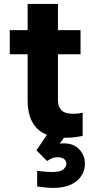

<svg xmlns="http://www.w3.org/2000/svg" viewBox="-20 -681 478 963"><path d="M304.6 10Q255.4 10 222.2 -2.1Q189 -14.2 168.4 -34.3Q147.8 -54.4 137 -79Q126.2 -103.6 122.4 -128.3Q118.6 -153 118.6 -174.6V-661.2H270.6V-178.8Q270.6 -146 288.4 -128.1Q306.2 -110.2 347 -110.2Q365.4 -110.2 380 -112.9Q394.6 -115.6 394.6 -115.6V0.8Q394.6 0.8 367.7 5.4Q340.8 10 304.6 10ZM384 -408.8H29V-530H384ZM247.8 261.4Q229.4 261.4 210.4 259.6Q191.4 257.8 178.9 256Q166.4 254.2 166.4 254.2V175.8Q166.4 175.8 178.6 177.3Q190.8 178.8 208.1 180.3Q225.4 181.8 240.2 181.8Q283.8 181.8 298.4 168.1Q313 154.4 313 140.4Q313 126.4 301.9 117Q290.8 107.6 270.8 107.6Q248.2 107.6 232.1 117.1Q216 126.6 216 126.6L162.8 72.8L246.4 -50.2L323.4 -22.6L239.2 96.4H213Q213 96.4 216.7 87.7Q220.4 79 230 67.2Q239.6 55.4 256.8 46.7Q274 38 300.8 38Q349.6 38 377.8 68.2Q406 98.4 406 141.2Q406 171.4 389.3 199Q372.6 226.6 337.7 244Q302.8 261.4 247.8 261.4Z"/></svg>

Font: Be Vietnam Pro Variable Thin
Style: Regular
Weight: 100
Designer: Lam Bao, Tony Le, Vietanh Nguyen
Foundry: Yellow Type Foundry
Version: Version 1.002